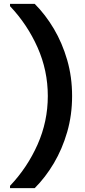

<svg xmlns="http://www.w3.org/2000/svg" viewBox="-20 -831 439 996"><path d="M160 145Q216 89 259.5 15.5Q303 -58 328.5 -146Q354 -234 354 -333Q354 -432 328.5 -520Q303 -608 259.5 -681.5Q216 -755 160 -811H32V-799Q122 -704 175 -584.5Q228 -465 228 -333Q228 -201 175 -81.5Q122 38 32 133V145Z"/></svg>

Font: DeepMind Sans
Style: Bold
Weight: 700
Designer: Jonny Pinhorn / Modifications: Colophon Foundry
Foundry: Colophon Foundry
Version: Version 1.002; ttfautohint (v1.8.2)